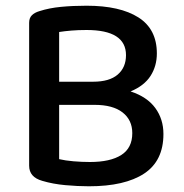

<svg xmlns="http://www.w3.org/2000/svg" viewBox="-20 -640 644 672"><path d="M529 -453Q529 -409 507 -374.5Q485 -340 437 -320Q495 -301 523.5 -262Q552 -223 552 -171Q552 -77 484.5 -32.5Q417 12 291 12Q252 12 208.5 8Q165 4 128 -7Q82 -20 82 -60V-560Q82 -577 91.5 -586.5Q101 -596 118 -601Q152 -612 193.5 -616Q235 -620 283 -620Q400 -620 464.5 -579Q529 -538 529 -453ZM443 -174Q443 -220 409 -246.5Q375 -273 311 -273H187V-83Q208 -78 237 -75.5Q266 -73 295 -73Q366 -73 404.5 -97.5Q443 -122 443 -174ZM187 -354H306Q363 -354 392 -379Q421 -404 421 -447Q421 -535 283 -535Q254 -535 230 -533Q206 -531 187 -528Z"/></svg>

Font: Baloo Da 2 Medium
Style: Regular
Weight: 500
Designer: Noopur Datye, Sulekha Rajkumar and Ek Type
Foundry: Ek Type
Version: Version 1.640;hotconv 1.0.111;makeotfexe 2.5.65597; ttfautoh